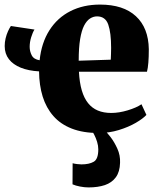

<svg xmlns="http://www.w3.org/2000/svg" viewBox="-22 -569 692 838"><path d="M409 11.5Q340.5 11.5 291.2 -7.8Q242 -27 210.8 -62.8Q179.5 -98.5 164.2 -147.8Q149 -197 148.5 -257.5Q102.5 -260 68.8 -273.5Q35 -287 16.8 -310.8Q-1.5 -334.5 -1.5 -368Q-1.5 -385 2.5 -401.8Q6.5 -418.5 13 -432.8Q19.5 -447 25.5 -455.5L128.5 -440Q120.5 -427.5 114 -406.2Q107.5 -385 107.5 -364.5Q107.5 -345 116.5 -327.5Q125.5 -310 151 -306Q159 -382.5 193.8 -437Q228.5 -491.5 285 -520.2Q341.5 -549 414.5 -549Q516.5 -549 571.2 -498.2Q626 -447.5 627.5 -354.5Q627.5 -320 625.5 -295.5Q623.5 -271 619.5 -256H322.5Q325 -208.5 335 -174.5Q345 -140.5 362.5 -118.8Q380 -97 405.2 -86.5Q430.5 -76 463.5 -76Q497.5 -76 535.5 -87.5Q573.5 -99 595.5 -114L617 -67.5Q602.5 -51.5 570.8 -33Q539 -14.5 496.8 -1.5Q454.5 11.5 409 11.5ZM321.5 -304 461.5 -308.5Q462 -321.5 462.5 -334.2Q463 -347 463 -360Q463 -426 450.5 -461.8Q438 -497.5 401.5 -497.5Q385.5 -497.5 371 -488.2Q356.5 -479 345.2 -457.5Q334 -436 327.8 -398.5Q321.5 -361 321.5 -304ZM364.5 249Q347 249 327.5 245.2Q308 241.5 294.5 235.5L295 143.5Q304 146 315.8 147.2Q327.5 148.5 333.5 148.5Q367 148.5 387 137Q407 125.5 407 83Q407 67 401.8 50Q396.5 33 389.2 18.8Q382 4.5 375.5 -3L413 -6.5L431.5 -3Q443 6.5 460 28.5Q477 50.5 490.2 79.8Q503.5 109 502 141.5Q501 181 483.5 204.8Q466 228.5 435.8 238.8Q405.5 249 364.5 249Z"/></svg>

Font: Merriweather 72pt Black
Style: Regular
Weight: 900
Version: Version 2.100